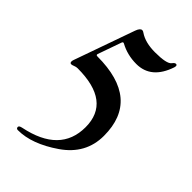

<svg xmlns="http://www.w3.org/2000/svg" viewBox="-218 -598 864 864"><g transform="rotate(45 214.0 -166.0)"><path d="M25.9 -198.2Q25.9 -202.6 28.3 -209.5L130.4 -498Q139.2 -522.9 151.9 -522.9Q157.2 -522.9 163.6 -518.1Q200.7 -492.7 262.7 -492.7Q336.4 -492.7 350.6 -511.2Q358.9 -522.9 366.2 -522.9Q373.5 -522.9 373.5 -514.6Q373.5 -511.2 372.1 -506.8Q335 -396 240.2 -396Q183.1 -396 135.7 -421.9Q128.4 -425.8 125.5 -417.5L85.9 -305.2Q83 -296.4 92.3 -296.4Q366.2 -296.4 366.2 -64.5Q366.2 51.3 264.4 121.3Q162.6 191.4 74.2 191.4Q63.5 191.4 63.5 181.2Q63.5 173.3 80.1 169.9Q280.3 128.9 280.3 -33.4Q280.3 -195.8 67.4 -195.8Q58.1 -195.8 48.8 -191.9Q39.6 -188 34.2 -188Q25.9 -188 25.9 -198.2Z"/></g></svg>

Font: UnifrakturMaguntia
Style: Book
Weight: 400
Designer: j. 'mach' wust, Gerrit Ansmann, Georg Duffner, based on a font by Peter Wiegel, original typeface by Carl Albert Fahrenw
Version: Version 2017-03-19